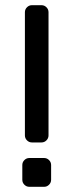

<svg xmlns="http://www.w3.org/2000/svg" viewBox="-20 -720 283 740"><path d="M140 -171H103Q92 -171 84 -179Q76 -187 76 -198V-673Q76 -684 84 -692Q92 -700 103 -700H140Q151 -700 159 -692Q167 -684 167 -673V-198Q167 -187 159 -179Q151 -171 140 -171ZM150 0H93Q82 0 74 -8Q66 -16 66 -27V-84Q66 -95 74 -103Q82 -111 93 -111H150Q161 -111 169 -103Q177 -95 177 -84V-27Q177 -16 169 -8Q161 0 150 0Z"/></svg>

Font: Hezaedrus
Style: Regular
Weight: 400
Designer: Hubert & Fischer
Foundry: Hubert & Fischer
Version: Version 1.10;September 3, 2019;FontCreator 11.5.0.2425 64-bi